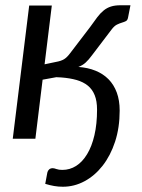

<svg xmlns="http://www.w3.org/2000/svg" viewBox="-20 -527 538 730"><path d="M217 119Q245.5 119 269.5 103.8Q293.5 88.5 311.2 59.2Q329 30 339 -12.8Q349 -55.5 349 -110Q349 -143 340 -165.2Q331 -187.5 313.8 -201.5Q296.5 -215.5 271.2 -222.8Q246 -230 213.5 -232.5L194 -233.5L142 -224L114.5 0.5H28.5L91 -506H177L149.5 -282.5L192.5 -291.5Q212.5 -295 223.8 -302Q235 -309 246.5 -324.5L322.5 -424Q338 -446 350 -461.8Q362 -477.5 374.5 -487.5Q387 -497.5 402 -502.2Q417 -507 438.5 -507H476L467 -461Q465 -450 458.8 -446.8Q452.5 -443.5 443.8 -441Q435 -438.5 424.8 -433.5Q414.5 -428.5 404 -414.5L329.5 -316.5Q317 -299.5 305.5 -289Q294 -278.5 278 -272.5Q314 -270 343 -258.2Q372 -246.5 392.5 -225.8Q413 -205 424 -175.2Q435 -145.5 435 -106.5Q435 -41.5 417.5 11.8Q400 65 370.2 103Q340.5 141 301.5 162Q262.5 183 219 183Q201.5 183 185.8 180.2Q170 177.5 152 172L160 129Q161.5 122 166.8 117.2Q172 112.5 180.5 112.5Q186 112.5 194.8 115.8Q203.5 119 217 119Z"/></svg>

Font: Lato 2
Style: Italic
Weight: 400
Italic angle: -7°
Designer: Lukasz Dziedzic with Adam Twardoch and Botio Nikoltchev
Foundry: tyPoland Lukasz Dziedzic
Version: Version 2.015; 2015-08-06; http://www.latofonts.com/